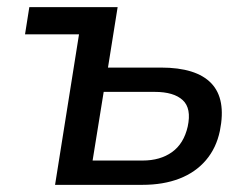

<svg xmlns="http://www.w3.org/2000/svg" viewBox="-20 -517 706 537"><path d="M134 0 201 -421H50L62 -497H309L282 -328H430Q529 -328 571 -284Q613 -240 595 -151Q585 -103 556 -69Q527 -35 482 -17.5Q437 0 378 0ZM239 -68H379Q428 -68 461 -91.5Q494 -115 505 -163Q516 -214 491 -237Q466 -260 413 -260H270Z"/></svg>

Font: Nunito Sans 7pt SemiCondensed Medium
Style: Italic
Weight: 500
Width: 4
Italic angle: -9°
Designer: Vernon Adams
Foundry: Vernon Adams
Version: Version 3.101;gftools[0.9.27]